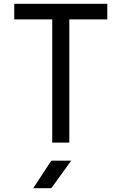

<svg xmlns="http://www.w3.org/2000/svg" viewBox="-20 -751 640 1011"><path d="M255 0V-649H55V-731H545V-649H345V0ZM155 240 250 95H355L250 240Z"/></svg>

Font: JetBrains Mono Zero
Style: Regular-Zero
Weight: 400
Designer: Philipp Nurullin, Konstantin Bulenkov
Foundry: JetBrains
Version: Version 2.211